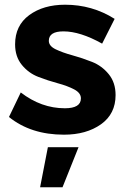

<svg xmlns="http://www.w3.org/2000/svg" viewBox="-20 -565 539 814"><path d="M413 -380Q320 -432 249 -432Q187 -432 187 -392Q187 -370 216 -356Q245 -342 287 -330.5Q329 -319 370.5 -302.5Q412 -286 441 -250.5Q470 -215 470 -162Q470 -82 408 -38Q346 6 251 6Q111 6 18 -69L68 -173Q155 -106 255 -106Q323 -106 323 -148Q323 -171 294.5 -186Q266 -201 225 -212Q184 -223 142.5 -239Q101 -255 72.5 -290Q44 -325 44 -377Q44 -457 104 -501Q164 -545 256 -545Q371 -545 466 -485ZM183 59H313L245 229H150Z"/></svg>

Font: Montserrat-Arabic SemiBold
Style: Regular
Weight: 600
Designer: Mohamed Gaber
Foundry: Kief Type Foundry
Version: Version 5.008;PS 005.008;hotconv 1.0.88;makeotf.lib2.5.64775